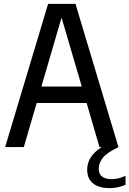

<svg xmlns="http://www.w3.org/2000/svg" viewBox="-20 -760 668 992"><path d="M6.5 0 228.5 -740H370L592 0H494L427.5 -228H169.5L103 0ZM194 -313H402.5L298 -669ZM548 212Q490 212 460.2 187.2Q430.5 162.5 430.5 117Q430.5 73.5 460.2 38.2Q490 3 561.5 -31L592 0Q531.5 29 510.8 56Q490 83 490 111.5Q490 165.5 558 165.5Q573 165.5 590 161.8Q607 158 628.5 148.5V194.5Q589.5 212 548 212Z"/></svg>

Font: Encode Sans Cnd Md
Style: Regular
Weight: 500
Width: 3
Designer: Multiple Designers
Foundry: Impallari Type
Version: Version 3.002; ttfautohint (v1.8.3) -l 8 -r 50 -G 200 -x 14 